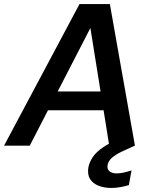

<svg xmlns="http://www.w3.org/2000/svg" viewBox="-45 -720 750 949"><path d="M-25 0 348 -700H498L622 0H495L402 -580H401L102 0ZM110 -175 158 -268H521L536 -175ZM505 209Q470 209 442 198Q414 187 400 164.5Q386 142 392 106Q398 79 414.5 55Q431 31 464.5 8Q498 -15 553 -37L604 -57L621 0L564 26Q525 44 507.5 60.5Q490 77 487 95Q483 115 495.5 126Q508 137 532 137Q547 137 566 133Q585 129 605 122L592 195Q572 201 549.5 205Q527 209 505 209Z"/></svg>

Font: DM Sans 28pt SemiBold
Style: Italic
Weight: 600
Italic angle: -10°
Version: Version 4.004;gftools[0.9.30]